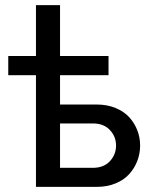

<svg xmlns="http://www.w3.org/2000/svg" viewBox="-20 -728 600 748"><path d="M120.1 -708H213.9V-509.8H402.8V-435.1H213.9V-320.8H356.9Q397.9 -320.8 430.7 -307.1Q463.4 -293.5 483.9 -270.8Q504.4 -248 515.1 -220Q525.9 -191.9 525.9 -161.1Q525.9 -129.9 515.1 -101.6Q504.4 -73.2 483.9 -50.3Q463.4 -27.3 430.7 -13.7Q397.9 0 356.9 0H120.1V-435.1H12.2V-509.8H120.1ZM213.9 -247.1V-74.2H341.8Q384.3 -74.2 408.2 -100.1Q432.1 -126 432.1 -161.1Q432.1 -195.8 408.2 -221.4Q384.3 -247.1 341.8 -247.1Z"/></svg>

Font: LT Superior Med
Style: Regular
Weight: 500
Designer: Daniel Lyons
Foundry: LyonsType
Version: Version 1.000